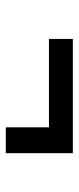

<svg xmlns="http://www.w3.org/2000/svg" viewBox="173 -575 269 655"><g transform="rotate(90 307.5 -247.5)"><path d="M112.8 -361.5H502.6V-132.8H414.4V-280H112.8Z"/></g></svg>

Font: Fira Code Fixed Retina
Style: Regular
Weight: 450
Monospace: yes
Designer: Carrois Corporate, Edenspiekermann AG, Nikita Prokopov
Foundry: Carrois Corporate, Edenspiekermann AG, Nikita Prokopov
Version: Version 5.002